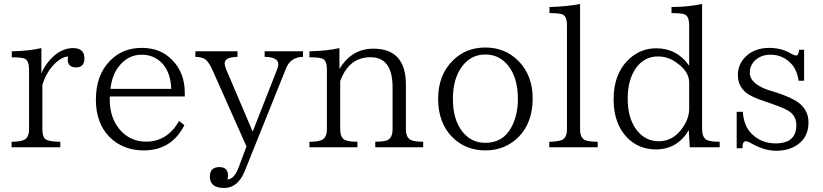

<svg xmlns="http://www.w3.org/2000/svg" viewBox="-20 -750 4137 965"><path d="M188 -380.9Q210.4 -435.1 258.3 -475.1Q300.3 -508.3 347.2 -508.3Q404.3 -508.3 404.3 -457Q404.3 -411.1 362.3 -411.1Q320.3 -411.1 320.3 -452.1Q320.3 -455.6 322.3 -466.3Q283.2 -462.9 242.2 -416Q209.5 -377.9 192.9 -323.2V-101.1Q192.9 -55.7 214.8 -46.9Q237.8 -37.6 283.2 -37.6V-9.8H38.1V-37.6Q73.7 -37.6 93.3 -43.9Q126 -52.7 126 -101.1V-399.9Q126 -447.3 102.1 -456.1Q85.4 -461.9 39.1 -461.9V-492.2Q124.5 -493.7 188 -508.3Z M908.7 -265.1H531.7V-248Q531.7 -149.9 591.8 -87.9Q642.1 -38.1 713.9 -38.1Q821.3 -38.1 879.9 -142.1L906.7 -121.1Q842.8 5.9 702.1 5.9Q598.1 5.9 529.8 -62Q461.9 -131.8 461.9 -249Q461.9 -373 533.7 -445.3Q596.2 -509.3 692.9 -509.3Q786.6 -509.3 844.7 -449.2Q908.7 -385.3 908.7 -283.2ZM840.8 -303.2Q837.9 -389.2 791 -436Q750.5 -475.1 691.9 -475.1Q622.1 -475.1 575.7 -414.1Q542.5 -370.6 535.2 -303.2Z M1502.9 -464.4Q1440.4 -462.9 1418 -407.2L1210.9 107.9Q1176.3 194.8 1106.9 194.8Q1034.7 194.8 1034.7 137.7Q1034.7 89.8 1083 89.8Q1126 89.8 1126 132.8Q1126 139.6 1125 142.6L1123 151.9Q1157.7 150.4 1179.7 90.8L1218.8 -14.2L1048.8 -396Q1031.2 -436 1013.7 -450.2Q998.5 -462.9 961.9 -464.4V-492.2H1173.8V-464.4Q1108.9 -462.9 1108.9 -431.2Q1108.9 -421.9 1116.7 -401.4L1250 -88.4L1372.1 -399.4Q1378.9 -416 1378.9 -427.2Q1378.9 -462.9 1310.1 -464.4V-492.2H1502.9Z M2106.9 -9.8H1866.2V-37.6Q1898.4 -37.6 1919.9 -43Q1953.1 -51.8 1953.1 -101.1V-311Q1953.1 -462.4 1842.3 -462.4Q1733.4 -462.4 1689.9 -342.3V-101.1Q1689.9 -55.2 1717.3 -44.9Q1736.8 -37.6 1776.4 -37.6V-9.8H1535.2V-37.6Q1570.8 -37.6 1590.3 -43.9Q1623 -52.7 1623 -101.1V-399.9Q1623 -447.3 1599.1 -456.1Q1582.5 -461.9 1535.2 -461.9V-492.2Q1621.1 -493.7 1686 -508.3V-403.3Q1747.6 -505.4 1856.4 -505.4Q2020 -505.4 2020 -325.2V-101.1Q2020 -55.7 2048.8 -44.9Q2066.9 -37.6 2106.9 -37.6Z M2419.4 -511.2Q2518.1 -511.2 2585 -444.3Q2657.2 -372.1 2657.2 -255.4Q2657.2 -132.3 2585 -60.1Q2517.6 5.9 2419.4 5.9Q2320.3 5.9 2253.9 -60.1Q2182.1 -132.3 2182.1 -253.4Q2182.1 -372.1 2255.4 -445.3Q2321.3 -511.2 2419.4 -511.2ZM2419.4 -476.1Q2345.2 -476.1 2300.3 -413.1Q2256.3 -352.5 2256.3 -252.9Q2256.3 -148.4 2304.2 -88.4Q2348.1 -32.2 2419.4 -32.2Q2508.3 -32.2 2550.3 -110.4Q2583 -171.9 2583 -252Q2583 -357.4 2535.2 -418.9Q2490.2 -476.1 2419.4 -476.1Z M2983.9 -9.8H2740.7V-37.6Q2772.9 -37.6 2795.9 -43.9Q2829.6 -51.3 2829.6 -100.6V-623Q2829.6 -668.5 2806.6 -677.7Q2791.5 -684.1 2741.7 -684.1V-714.8Q2822.3 -716.3 2895.5 -730V-100.6Q2895.5 -55.2 2922.9 -44.9Q2942.4 -37.6 2983.9 -37.6Z M3597.2 -9.8H3446.8L3441.9 -95.7Q3383.8 1 3276.9 1Q3191.9 1 3133.8 -56.6Q3064 -127 3064 -251Q3064 -375.5 3135.7 -447.3Q3195.8 -507.3 3277.8 -507.3Q3382.3 -507.3 3443.8 -419.9V-622.1Q3443.8 -668.9 3420.9 -677.7Q3405.8 -684.1 3355 -684.1V-714.8Q3437 -714.8 3508.8 -730V-102.1Q3508.8 -55.2 3536.1 -44.9Q3555.7 -37.6 3597.2 -37.6ZM3443.8 -203.1V-335Q3443.8 -390.1 3382.8 -433.1Q3339.4 -466.3 3287.1 -466.3Q3218.3 -466.3 3175.8 -407.2Q3134.8 -348.1 3134.8 -254.4Q3134.8 -153.3 3181.6 -94.2Q3225.1 -40 3291 -40Q3362.3 -40 3408.7 -105Q3443.8 -153.8 3443.8 -203.1Z M3993.7 -344.2Q3985.8 -400.9 3953.6 -433.1Q3911.6 -475.1 3852.5 -475.1Q3803.7 -475.1 3771.5 -443.4Q3748.5 -418.5 3748.5 -385.3Q3748.5 -326.7 3849.6 -294.9L3875.5 -287.1Q3959 -260.3 3993.7 -233.9Q4043.5 -196.3 4043.5 -134.3Q4043.5 -60.1 3987.3 -22Q3943.8 7.8 3880.4 7.8Q3824.2 7.8 3760.7 -26.9Q3738.8 -40 3727.5 -40Q3711.4 -40 3711.4 -4.9H3682.6V-188H3713.4Q3718.3 -117.7 3756.3 -79.1Q3805.2 -29.3 3878.4 -29.3Q3982.4 -29.3 3982.4 -121.1Q3982.4 -162.1 3951.7 -187Q3930.7 -203.6 3854.5 -230L3824.7 -240.2Q3755.9 -263.2 3732.4 -282.2Q3688.5 -316.9 3688.5 -373Q3688.5 -427.7 3729.5 -467.3Q3774.4 -509.3 3846.7 -509.3Q3909.2 -509.3 3958.5 -479Q3972.7 -471.2 3982.4 -471.2Q3993.7 -471.2 3996.6 -500H4021.5V-344.2Z"/></svg>

Font: I.MingCP
Style: Regular
Weight: 400
Designer: I.Font Project
Version: Version 8.000; Sep 06, 2022